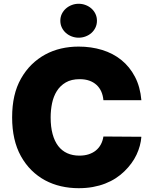

<svg xmlns="http://www.w3.org/2000/svg" viewBox="-20 -983 808 1013"><path d="M44 -363.6Q44 -425.4 55.6 -476Q67.1 -526.6 90.9 -568.5Q115.1 -611.2 147.5 -642.8Q180 -674.4 218.9 -695.5Q257.8 -716.6 302.2 -726.9Q346.6 -737.2 394.9 -737.2Q460.9 -737.2 518.8 -719.5Q576.7 -701.7 620.6 -666.2Q664.4 -630.7 692.1 -577.8Q719.8 -524.9 725.9 -454.5H525.6Q523.4 -479.4 514.4 -499.8Q505.3 -520.2 489.5 -534.8Q473.7 -549.4 451.5 -557.4Q429.3 -565.3 400.6 -565.3Q356.5 -565.3 327.1 -548.1Q297.6 -530.9 279.8 -502.5Q262.1 -474.1 254.6 -437.9Q247.2 -401.6 247.2 -363.6Q247.2 -313.6 257.5 -275.7Q267.8 -237.9 287.1 -212.7Q306.5 -187.5 334.7 -174.7Q362.9 -161.9 399.1 -161.9Q426.1 -161.9 448 -169Q469.8 -176.1 485.8 -189.1Q501.8 -202.1 511.9 -220.7Q522 -239.3 525.6 -262.8L725.9 -261.4Q722.3 -213.8 700.5 -167.1Q678.6 -120.4 636.7 -79.5Q616.1 -59.3 590.7 -42.8Q565.3 -26.3 535.2 -14.6Q505 -2.8 470 3.6Q435 9.9 394.9 9.9Q346.6 9.9 301.8 -0.4Q257.1 -10.7 218 -31.6Q179 -52.6 146.5 -84.5Q114 -116.5 90.2 -159.4Q44 -242.9 44 -363.6ZM298.3 -873.6Q298.3 -893.5 306.3 -909.8Q314.3 -926.1 327.8 -938Q341.3 -949.9 358.7 -956.5Q376.1 -963.1 394.9 -963.1Q414.1 -963.1 431.5 -956.5Q448.9 -949.9 462.2 -938.2Q475.5 -926.5 483.5 -910Q491.5 -893.5 491.5 -873.6Q491.5 -853.7 483.5 -837.2Q475.5 -820.7 462.2 -808.9Q448.9 -797.2 431.5 -790.7Q414.1 -784.1 394.9 -784.1Q376.1 -784.1 358.7 -790.7Q341.3 -797.2 327.8 -809.1Q314.3 -821 306.3 -837.5Q298.3 -854 298.3 -873.6Z"/></svg>

Font: Inter P Black
Style: Regular
Weight: 900
Designer: Rasmus Andersson
Foundry: rsms
Version: Version 3.018;git-588b23468